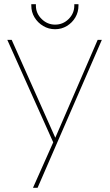

<svg xmlns="http://www.w3.org/2000/svg" viewBox="-20 -691 526 920"><path d="M356 -671H336V-664Q336 -627 309 -600Q282 -573 244 -573Q207 -573 179.5 -600Q152 -627 152 -664V-671H130V-664Q130 -633 145.5 -607.5Q161 -582 187 -566.5Q213 -551 244 -551Q275 -551 300.5 -566.5Q326 -582 341 -607.5Q356 -633 356 -664ZM138 209H160L468 -500H448L245 -31L36 -500H15L235 -9Z"/></svg>

Font: Advent Pro Thin
Style: Regular
Weight: 250
Version: Version 3.000